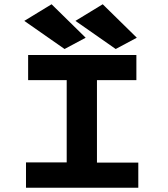

<svg xmlns="http://www.w3.org/2000/svg" viewBox="-20 -881 790 901"><path d="M102 0V-119H293V-505H112V-623H620V-505H435V-118H629V0ZM283 -651 94 -783 222 -861 382 -704ZM523 -651 334 -783 462 -861 622 -704Z"/></svg>

Font: Inconsolata ExtraExpanded Black
Style: Regular
Weight: 900
Width: 8
Monospace: yes
Designer: Raph Levien, Cyreal, Brenton Simpson
Foundry: Raph Levien, Cyreal, Google
Version: Version 3.001; ttfautohint (v1.8.2.53-6de2)